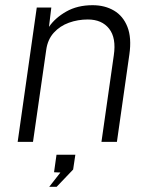

<svg xmlns="http://www.w3.org/2000/svg" viewBox="-20 -546 582 739"><path d="M48 0 121.5 -517H177.5L168.5 -442.5Q192 -477 235 -501.5Q278 -526 336.5 -526Q383.5 -526 418.8 -505.2Q454 -484.5 470.5 -442.5Q487 -400.5 478 -337L430 0H370.5L418 -333Q428 -400 400 -435.5Q372 -471 318 -471Q279.5 -471 245 -458.5Q210.5 -446 187 -420Q163.5 -394 158 -354.5L107 0ZM169.5 173 212.5 118 188 117 197.5 49.5H270L261.5 106.5L198 173Z"/></svg>

Font: Public Sans ExtraLight
Style: Italic
Weight: 200
Italic angle: -8°
Designer: The Public Sans project authors (U.S. Web Design System). Libre Franklin designed by Pablo Impallari and Rodrigo Fuenzal
Version: Version 1.007; ttfautohint (v1.8.1) -l 8 -r 50 -G 200 -x 14 